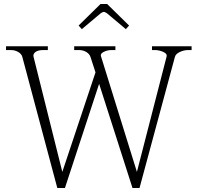

<svg xmlns="http://www.w3.org/2000/svg" viewBox="-20 -930 983 955"><path d="M387 -785 371 -803 480 -910H513L622 -803L606 -785L512 -864Q501 -871 497 -871Q491 -871 481 -864ZM933 -700V-681H915Q895 -681 874.5 -671.5Q854 -662 850 -647L674 5H639L473 -513L303 5H265L91 -647Q87 -662 70.5 -671.5Q54 -681 35 -681H10V-700H218V-681H194Q169 -681 156 -671Q143 -661 147 -647L290 -75L455 -570L430 -647Q425 -662 409 -671.5Q393 -681 374 -681H349V-700H554V-681H533Q514 -681 496 -672Q478 -663 482 -651L661 -75L809 -650Q812 -663 791.5 -672Q771 -681 751 -681H736V-700Z"/></svg>

Font: Taviraj ExtraLight
Style: Regular
Weight: 275
Designer: Katatrad Team
Foundry: CadsonDemak
Version: Version 1.001